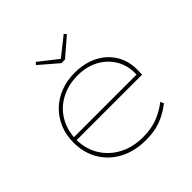

<svg xmlns="http://www.w3.org/2000/svg" viewBox="-188 -888 1060 1060"><g transform="rotate(-45 341.5 -358.0)"><path d="M365 10Q278 10 211.5 -25Q145 -60 108.5 -122Q72 -184 72 -263Q72 -324 93 -373Q114 -422 151.5 -458Q189 -494 239.5 -513Q290 -532 349 -532Q405 -532 452.5 -515.5Q500 -499 535 -467.5Q570 -436 589 -391.5Q608 -347 606 -291L605 -261H84V-283H594L583 -270L584 -295Q584 -359 552.5 -408Q521 -457 468.5 -483.5Q416 -510 352 -510Q278 -510 220 -479.5Q162 -449 128.5 -393Q95 -337 94 -263Q95 -190 130 -133.5Q165 -77 225.5 -45Q286 -13 365 -13Q432 -13 481.5 -33Q531 -53 570 -84L579 -64Q549 -41 517.5 -24.5Q486 -8 449 1Q412 10 365 10ZM335 -621 228 -713 240 -726 357 -634H342L458 -726L470 -713L363 -621Z"/></g></svg>

Font: Lexend Exa Thin
Style: Regular
Weight: 250
Designer: Bonnie Shaver-Troup, Thomas Jockin
Foundry: Lexend
Version: Version 1.007